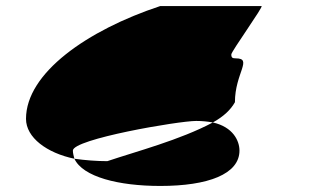

<svg xmlns="http://www.w3.org/2000/svg" viewBox="-20 -722 1025 635"><path d="M66 -329C66 -267 135 -216 226 -197C224 -205 221 -215 221 -224C221 -262 570 -322 629 -322C649 -322 667 -320 684 -317C720 -337 743 -359 757 -384C757 -480 817 -529 760 -529C749 -529 745 -531 745 -542C745 -552 853 -702 845 -702H510C268 -622 66 -480 66 -329ZM226 -197C254 -137 372 -107 510 -107C668 -107 772 -146 772 -224C772 -256 751 -302 684 -317C575 -259 430 -221 335 -189C300 -189 262 -192 226 -197Z"/></svg>

Font: Ampere
Style: SCUltExt
Weight: 400
Version: Version 1